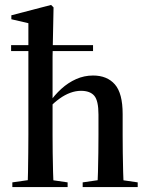

<svg xmlns="http://www.w3.org/2000/svg" viewBox="-20 -758 603 778"><path d="M91 0Q93 -24 93.5 -61.5Q94 -99 94.5 -138.5Q95 -178 95 -211V-664L26 -680V-696L187 -738L197 -728L193 -528V-346V-341V-211Q193 -178 193.5 -138.5Q194 -99 195 -61.5Q196 -24 198 0ZM30 0V-19L121 -32H165L254 -19V0ZM315 0V-19L405 -32H449L538 -19V0ZM25 -551V-575H357V-551ZM374 0Q376 -24 377 -61.5Q378 -99 378.5 -138.5Q379 -178 379 -211V-294Q379 -350 362 -370Q345 -390 308 -390Q287 -390 265 -382Q243 -374 221.5 -358.5Q200 -343 178 -321L173 -341H179Q201 -373 228.5 -398Q256 -423 288.5 -437.5Q321 -452 357 -452Q414 -452 445.5 -416Q477 -380 477 -296V-211Q477 -178 477.5 -138.5Q478 -99 479 -61.5Q480 -24 482 0Z"/></svg>

Font: Source Serif 4 60pt SemiBold
Style: Regular
Weight: 600
Version: Version 4.004;hotconv 1.0.116;makeotfexe 2.5.65601